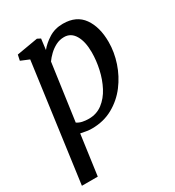

<svg xmlns="http://www.w3.org/2000/svg" viewBox="-195 -683 961 1053"><g transform="rotate(-30 286.0 -157.0)"><path d="M12 254 113 -488 60 -510 67.5 -545 201.5 -568 222 -557.5 213.5 -489.5Q237 -519 275.8 -543.5Q314.5 -568 365.5 -568Q450.5 -568 492 -509.5Q533.5 -451 533.5 -356Q533.5 -292 512 -227.5Q490.5 -163 449.8 -109.2Q409 -55.5 350.2 -22.8Q291.5 10 217 10Q200.5 10 182.2 7Q164 4 147.5 0.5L112.5 254ZM156 -63Q171 -53 189.8 -49Q208.5 -45 229.5 -45Q279 -45 316 -73.2Q353 -101.5 377 -147.2Q401 -193 413 -247.2Q425 -301.5 425 -353Q425 -421.5 401.2 -461.5Q377.5 -501.5 334.5 -501.5Q306 -501.5 281.5 -488.8Q257 -476 237.8 -457.5Q218.5 -439 206 -421Z"/></g></svg>

Font: Merriweather
Style: Italic
Weight: 400
Italic angle: -7.8°
Designer: Eben Sorkin
Foundry: Eben Sorkin
Version: Version 2.100